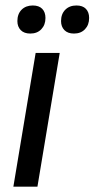

<svg xmlns="http://www.w3.org/2000/svg" viewBox="-20 -698 353 718"><path d="M30 0 113.3 -500H203.3L120 0ZM93.3 -572.5Q70 -572.5 57.5 -585.4Q45 -598.3 45 -619.2Q45 -645.8 60.8 -661.7Q76.7 -677.5 102.5 -677.5Q125.8 -677.5 137.9 -665Q150 -652.5 150 -630.8Q150 -605 134.6 -588.8Q119.2 -572.5 93.3 -572.5ZM256.7 -572.5Q233.3 -572.5 220.8 -585.4Q208.3 -598.3 208.3 -619.2Q208.3 -645.8 224.2 -661.7Q240 -677.5 265.8 -677.5Q289.2 -677.5 301.2 -665Q313.3 -652.5 313.3 -630.8Q313.3 -605 297.9 -588.8Q282.5 -572.5 256.7 -572.5Z"/></svg>

Font: Familjen Grotesk GF
Style: Italic
Weight: 400
Designer: Anders Wikstroem, Jonas Baeckman, Matilda Gysing, Kristian Moeller
Foundry: Familjen STHML AB
Version: Version 2.000; Beta; Release 4; Build 6